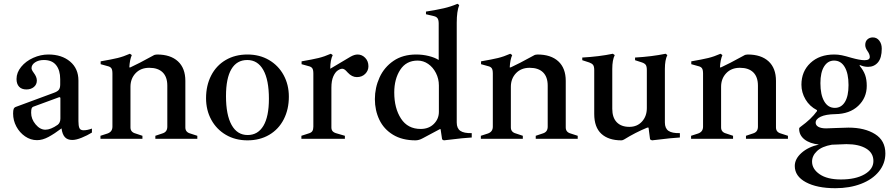

<svg xmlns="http://www.w3.org/2000/svg" viewBox="-20 -731 4693 1011"><path d="M464 -54V-33Q440 -18 410.5 -6Q381 6 361 6Q335 6 321.5 -9Q308 -24 304 -55Q267 -27 235.5 -10Q204 7 175 7Q141 7 112 -13Q83 -33 66 -65Q49 -97 49 -133Q49 -150 52 -157.5Q55 -165 63 -168L263 -242Q283 -249 290 -258.5Q297 -268 297 -286V-314Q297 -361 275.5 -388Q254 -415 211 -415Q183 -415 164.5 -402.5Q146 -390 146 -372Q146 -363 158 -347Q174 -326 174 -307Q174 -286 158.5 -273Q143 -260 119 -260Q94 -260 80.5 -274.5Q67 -289 67 -315Q67 -349 91.5 -379Q116 -409 155 -426.5Q194 -444 235 -444Q305 -444 349 -407Q393 -370 393 -307V-93Q393 -69 398 -57Q403 -45 420 -45Q440 -45 464 -54ZM298 -214Q298 -217 296 -218.5Q294 -220 291 -219L155 -169Q149 -167 146.5 -160Q144 -153 144 -137Q144 -104 167.5 -76Q191 -48 219 -48Q247 -48 284 -74Q298 -85 298 -107Z M1019 -16V0H798V-16L834 -28Q848 -32 854.5 -41Q861 -50 861 -64V-280Q861 -326 836.5 -350Q812 -374 766 -374Q721 -374 694 -345.5Q667 -317 667 -274V-60Q667 -35 694 -28L730 -16V0H509V-16L546 -28Q572 -37 572 -64V-344Q572 -364 566 -372Q560 -380 546 -383L510 -393V-408Q568 -418 599 -425.5Q630 -433 664 -448L674 -441Q663 -416 661 -376H666Q706 -394 786 -438Q795 -444 807 -444Q878 -444 917 -408Q956 -372 956 -305V-60Q956 -35 982 -28Z M1065 -214Q1065 -281 1092 -333.5Q1119 -386 1168.5 -415Q1218 -444 1283 -444Q1347 -444 1396.5 -415Q1446 -386 1473.5 -335.5Q1501 -285 1501 -222Q1501 -155 1474 -102.5Q1447 -50 1397.5 -21Q1348 8 1283 8Q1219 8 1169.5 -21Q1120 -50 1092.5 -100.5Q1065 -151 1065 -214ZM1396 -211Q1396 -310 1366.5 -362.5Q1337 -415 1282 -415Q1227 -415 1198.5 -367Q1170 -319 1170 -225Q1170 -126 1199.5 -73Q1229 -20 1284 -20Q1338 -20 1367 -68.5Q1396 -117 1396 -211Z M1920 -382Q1920 -359 1903 -342Q1886 -325 1859 -325Q1833 -325 1811 -349Q1809 -351 1803.5 -357Q1798 -363 1792.5 -366Q1787 -369 1782 -369Q1772 -369 1758.5 -360Q1745 -351 1735 -328.5Q1725 -306 1725 -269V-60Q1725 -47 1732 -39.5Q1739 -32 1755 -28L1796 -16V0H1567V-16L1604 -28Q1619 -32 1624.5 -40.5Q1630 -49 1630 -64V-344Q1630 -364 1624 -372Q1618 -380 1604 -383L1568 -393V-408Q1626 -418 1657 -425.5Q1688 -433 1722 -448L1732 -441Q1719 -415 1719 -369L1825 -432Q1846 -444 1863 -444Q1886 -444 1903 -426.5Q1920 -409 1920 -382Z M1954 -209Q1954 -269 1978.5 -323Q2003 -377 2052 -410.5Q2101 -444 2172 -444Q2206 -444 2238 -436Q2270 -428 2290 -415V-607Q2290 -626 2284 -634.5Q2278 -643 2265 -646L2223 -656V-670Q2280 -679 2317 -687.5Q2354 -696 2389 -711L2398 -704Q2385 -672 2385 -611V-86Q2385 -55 2404 -42Q2423 -29 2464 -30V-7Q2415 -4 2352 4L2317 8L2308 3L2300 -51H2296L2206 -3Q2186 8 2168 8Q2098 8 2049.5 -21.5Q2001 -51 1977.5 -100.5Q1954 -150 1954 -209ZM2291 -142V-281Q2291 -316 2275.5 -346.5Q2260 -377 2234.5 -394.5Q2209 -412 2179 -412Q2119 -412 2087.5 -363.5Q2056 -315 2056 -244Q2056 -161 2091.5 -106.5Q2127 -52 2195 -52Q2238 -52 2264.5 -78.5Q2291 -105 2291 -142Z M3022 -16V0H2801V-16L2837 -28Q2851 -32 2857.5 -41Q2864 -50 2864 -64V-280Q2864 -326 2839.5 -350Q2815 -374 2769 -374Q2724 -374 2697 -345.5Q2670 -317 2670 -274V-60Q2670 -35 2697 -28L2733 -16V0H2512V-16L2549 -28Q2575 -37 2575 -64V-344Q2575 -364 2569 -372Q2563 -380 2549 -383L2513 -393V-408Q2571 -418 2602 -425.5Q2633 -433 2667 -448L2677 -441Q2666 -416 2664 -376H2669Q2709 -394 2789 -438Q2798 -444 2810 -444Q2881 -444 2920 -408Q2959 -372 2959 -305V-60Q2959 -35 2985 -28Z M3560 -30V-7Q3511 -4 3448 4L3413 8L3403 3L3395 -59H3388Q3325 -33 3267 3Q3259 8 3252 8Q3184 8 3146.5 -26.5Q3109 -61 3109 -131V-362Q3109 -381 3103 -389Q3097 -397 3083 -402L3046 -414V-428Q3135 -433 3207 -448L3217 -441Q3204 -415 3204 -368V-158Q3204 -112 3227.5 -87.5Q3251 -63 3294 -63Q3335 -63 3360.5 -91Q3386 -119 3386 -162V-362Q3386 -381 3380.5 -389Q3375 -397 3361 -402L3324 -414V-428Q3412 -433 3485 -448L3494 -441Q3481 -415 3481 -368V-86Q3481 -55 3500 -42Q3519 -29 3560 -30Z M4129 -16V0H3908V-16L3944 -28Q3958 -32 3964.5 -41Q3971 -50 3971 -64V-280Q3971 -326 3946.5 -350Q3922 -374 3876 -374Q3831 -374 3804 -345.5Q3777 -317 3777 -274V-60Q3777 -35 3804 -28L3840 -16V0H3619V-16L3656 -28Q3682 -37 3682 -64V-344Q3682 -364 3676 -372Q3670 -380 3656 -383L3620 -393V-408Q3678 -418 3709 -425.5Q3740 -433 3774 -448L3784 -441Q3773 -416 3771 -376H3776Q3816 -394 3896 -438Q3905 -444 3917 -444Q3988 -444 4027 -408Q4066 -372 4066 -305V-60Q4066 -35 4092 -28Z M4642 77Q4642 130 4608 172Q4574 214 4514 237Q4454 260 4379 260Q4282 260 4223.5 228.5Q4165 197 4165 143Q4165 106 4200 74.5Q4235 43 4292 30Q4244 25 4216 3Q4188 -19 4188 -53Q4188 -59 4195 -63Q4225 -85 4245.5 -104.5Q4266 -124 4282 -146V-151Q4243 -171 4221.5 -207.5Q4200 -244 4200 -285Q4200 -355 4247.5 -399.5Q4295 -444 4373 -444Q4393 -444 4412.5 -440Q4432 -436 4462 -427Q4508 -414 4532 -414Q4560 -414 4560 -431Q4560 -445 4548 -462Q4536 -479 4536 -494Q4536 -513 4547.5 -523.5Q4559 -534 4576 -534Q4597 -534 4610 -517Q4623 -500 4623 -475Q4623 -426 4603 -402.5Q4583 -379 4551 -379Q4528 -379 4507 -389V-384Q4527 -360 4535.5 -336Q4544 -312 4544 -279Q4544 -216 4499 -173.5Q4454 -131 4378 -130Q4328 -129 4301.5 -116.5Q4275 -104 4275 -85Q4275 -71 4289.5 -63Q4304 -55 4330 -55Q4345 -55 4383 -57Q4427 -59 4448 -59Q4533 -59 4587.5 -25Q4642 9 4642 77ZM4300 -293Q4300 -232 4320 -197.5Q4340 -163 4376 -163Q4410 -163 4429 -194Q4448 -225 4448 -283Q4448 -344 4428 -378Q4408 -412 4372 -412Q4339 -412 4319.5 -381Q4300 -350 4300 -293ZM4579 117Q4579 74 4540.5 51Q4502 28 4437 28Q4422 28 4386 30L4360 31Q4308 40 4282 64.5Q4256 89 4256 120Q4256 159 4296 186.5Q4336 214 4408 214Q4485 214 4532 187Q4579 160 4579 117Z"/></svg>

Font: Ibarra Real Nova SemiBold
Style: Regular
Weight: 600
Designer: Jose Maria Ribagorda & Octavio Pardo
Foundry: Jose Maria Ribagorda
Version: Version 1.014